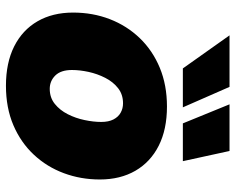

<svg xmlns="http://www.w3.org/2000/svg" viewBox="-94 -698 803 655"><g transform="rotate(90 307.5 -370.5)"><path d="M272.5 10.7Q194.3 10.7 138.4 -17.3Q82.5 -45.4 52.7 -96.9Q22.9 -148.4 22.9 -218.3Q22.9 -285.6 45.4 -343.8Q67.9 -401.9 110.1 -445.8Q152.3 -489.7 211.4 -514.2Q270.5 -538.6 343.3 -538.6Q421.4 -538.6 477.1 -510.5Q532.7 -482.4 562.5 -430.9Q592.3 -379.4 592.3 -309.6Q592.3 -244.6 570.8 -186.8Q549.3 -128.9 507.8 -84.5Q466.3 -40 407 -14.6Q347.7 10.7 272.5 10.7ZM283.2 -138.7Q313 -138.7 334.5 -156Q356 -173.3 369.6 -200.2Q383.3 -227.1 389.6 -257.6Q396 -288.1 396 -314.5Q396 -339.4 387.5 -356Q378.9 -372.6 364.5 -380.6Q350.1 -388.7 332.5 -388.7Q302.2 -388.7 280.8 -371.8Q259.3 -355 245.6 -328.1Q231.9 -301.3 225.3 -271.2Q218.8 -241.2 218.8 -214.4Q218.8 -176.8 237.5 -157.7Q256.3 -138.7 283.2 -138.7ZM400.9 -592.8 335.9 -752H495.1L529.8 -592.8ZM213.4 -592.8 100.6 -752H276.4L346.2 -592.8Z"/></g></svg>

Font: Inter 24pt Black
Style: Italic
Weight: 900
Italic angle: -9.3988°
Designer: Rasmus Andersson
Foundry: rsms
Version: Version 4.001;git-66647c0bb